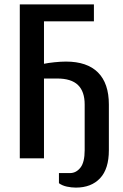

<svg xmlns="http://www.w3.org/2000/svg" viewBox="-20 -720 557 873"><path d="M325 133Q305 133 284 128.5Q263 124 248 113V67H298Q326 67 345.5 42.5Q365 18 365 -37V-245Q365 -304 334.5 -333.5Q304 -363 240 -363H180V-430Q199 -434 228 -437Q257 -440 280 -440Q376 -440 425.5 -390.5Q475 -341 475 -245V-37Q475 48 435 90.5Q395 133 325 133ZM70 0V-700H407V-623H180V0Z"/></svg>

Font: Cuprum SemiBold
Style: Regular
Weight: 600
Designer: Jovanny Lemonad
Foundry: Jovanny Lemonad
Version: Version 3.000